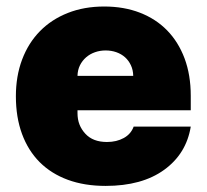

<svg xmlns="http://www.w3.org/2000/svg" viewBox="-20 -573 648 602"><path d="M29.8 -271.3Q29.8 -334.5 49.4 -386.4Q68.9 -438.2 105.1 -475.1Q141.3 -512.1 192.5 -532.3Q243.6 -552.6 306.8 -552.6Q368.6 -552.6 418.7 -533.2Q468.8 -513.8 504.1 -477.6Q539.4 -441.4 558.8 -389.6Q578.1 -337.7 578.1 -272.7V-227.3H223V-218.8Q223 -198.5 229.2 -182.7Q235.4 -166.9 247.5 -153.8Q271.3 -127.8 315.3 -127.8Q345.5 -127.8 368.1 -140.3Q390.6 -152.7 399.1 -176.1H578.1Q564.3 -90.9 494.7 -40.5Q425.1 9.9 311.1 9.9Q245 9.9 192.8 -9.2Q140.6 -28.4 104.4 -64.6Q68.2 -100.9 49 -153.1Q29.8 -205.3 29.8 -271.3ZM223 -335.2H397.7Q397.4 -353.7 390.4 -368.4Q383.5 -383.2 372 -393.5Q360.4 -403.8 344.8 -409.3Q329.2 -414.8 311.1 -414.8Q293.7 -414.8 277.9 -409.3Q262.1 -403.8 250 -393.3Q237.9 -382.8 230.6 -368.1Q223.4 -353.3 223 -335.2Z"/></svg>

Font: Inter P Black
Style: Regular
Weight: 900
Designer: Rasmus Andersson
Foundry: rsms
Version: Version 3.018;git-588b23468